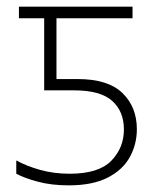

<svg xmlns="http://www.w3.org/2000/svg" viewBox="-20 -550 470 578"><path d="M187 8Q135 8 94 -3Q53 -14 29 -27V-67Q60 -50 101 -38.5Q142 -27 190 -27Q277 -27 315 -66Q353 -105 353 -160Q353 -215 317.5 -246.5Q282 -278 203 -278H113V-495H37V-530H379V-495H150V-312H214Q305 -312 348.5 -270Q392 -228 392 -161Q392 -116 371 -77.5Q350 -39 304.5 -15.5Q259 8 187 8Z"/></svg>

Font: Noto Sans ExtraLight
Style: Regular
Weight: 200
Designer: Monotype Design Team
Foundry: Monotype Imaging Inc.
Version: Version 2.007